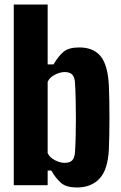

<svg xmlns="http://www.w3.org/2000/svg" viewBox="-20 -820 536 850"><path d="M321 10Q274 10 251 -9.5Q228 -29 207 -65H191V0H41V-800H191V-535H217Q238 -571 261 -590.5Q284 -610 331 -610Q393.5 -610 425.5 -571Q457.5 -532 462 -441Q463 -417.5 463.8 -379.8Q464.5 -342 464.5 -300Q464.5 -258 463.8 -220.2Q463 -182.5 462 -159Q457.5 -68.5 420.5 -29.2Q383.5 10 321 10ZM266 -99Q289.5 -99 300 -110.5Q310.5 -122 312 -146Q314 -175.5 315 -214.5Q316 -253.5 316 -296.5Q316 -339.5 315 -380.5Q314 -421.5 312 -454Q310.5 -478 300 -489.5Q289.5 -501 266 -501Q246 -501 223 -489.2Q200 -477.5 191 -458V-142Q200 -122.5 223 -110.8Q246 -99 266 -99Z"/></svg>

Font: Big Shoulders Display Thin Black
Style: Regular
Weight: 900
Version: Version 2.002